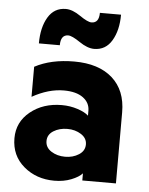

<svg xmlns="http://www.w3.org/2000/svg" viewBox="-54 -803 668 859"><g transform="rotate(5 280.0 -373.0)"><path d="M360 -754H455Q455 -684 427.5 -637.5Q400 -591 348 -591Q318 -591 281.5 -616Q245 -641 228 -641Q194 -641 194 -594H100Q100 -666 127.5 -712Q155 -758 207 -758Q237 -758 273 -733Q309 -708 326 -708Q360 -708 360 -754ZM347 0V-32Q332 -15 298 -1.5Q264 12 222 12Q141 12 84.5 -36Q28 -84 28 -162Q28 -235 85.5 -281.5Q143 -328 227 -328Q264 -328 297.5 -317Q331 -306 347 -291V-313Q347 -349 316.5 -371.5Q286 -394 230 -394Q161 -394 88 -353V-488Q161 -527 265 -527Q375 -527 436.5 -472.5Q498 -418 498 -319V0ZM349 -162Q349 -190 322.5 -207Q296 -224 261 -224Q225 -224 198.5 -207.5Q172 -191 172 -162Q172 -133 198.5 -116Q225 -99 261 -99Q296 -99 322.5 -116Q349 -133 349 -162Z"/></g></svg>

Font: Freely
Style: Bold
Weight: 700
Designer: Kris Sowersby
Foundry: Klim Type Foundry
Version: Version 1.006;hotconv 1.0.113;makeotfexe 2.5.65598;200799169